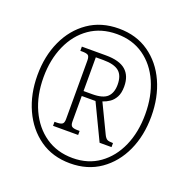

<svg xmlns="http://www.w3.org/2000/svg" viewBox="-130 -849 967 984"><g transform="rotate(20 353.5 -357.5)"><path d="M354 10Q258 10 188.5 -39Q119 -88 81 -171.5Q43 -255 43 -358Q43 -462 81 -545Q119 -628 189 -676.5Q259 -725 355 -725Q450 -725 519.5 -676.5Q589 -628 626.5 -545Q664 -462 664 -358Q664 -253 626 -170Q588 -87 518.5 -38.5Q449 10 354 10ZM357 -20Q441 -20 502.5 -64Q564 -108 597.5 -184Q631 -260 631 -358Q631 -456 597.5 -532Q564 -608 502 -651.5Q440 -695 355 -695Q269 -695 206.5 -651.5Q144 -608 110 -531.5Q76 -455 76 -359Q76 -260 111 -183.5Q146 -107 209 -63.5Q272 -20 357 -20ZM207 -141V-163H217Q239 -163 248.5 -169Q258 -175 258 -196V-515Q258 -539 248.5 -544.5Q239 -550 217 -550H207V-573H338Q412 -573 446.5 -543Q481 -513 481 -455Q481 -419 469 -397Q457 -375 439 -363Q421 -351 402 -345L477 -189Q485 -173 494 -168Q503 -163 526 -163V-141H461L368 -335H293V-196Q293 -175 302.5 -169Q312 -163 333 -163H344V-141ZM340 -362Q399 -362 422.5 -385Q446 -408 446 -452Q446 -502 419.5 -524Q393 -546 334 -546H293V-362Z"/></g></svg>

Font: Noto Serif Myanmar Condensed ExtraLight
Style: Regular
Weight: 200
Width: 3
Designer: Ben Mitchell and the Monotype Design Team
Foundry: Monotype Imaging Inc.
Version: Version 2.106; ttfautohint (v1.8.4.7-5d5b)